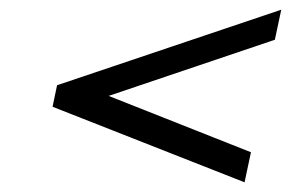

<svg xmlns="http://www.w3.org/2000/svg" viewBox="-20 -438 600 396"><path d="M204.1 -240.2 497.6 -124 484.4 -62 88.4 -217.8 97.7 -262.2 560.1 -418 546.9 -356Z"/></svg>

Font: Linux Libertine Slanted O
Style: Bold Slanted
Weight: 700
Designer: Philipp H. Poll
Foundry: Philipp H. Poll
Version: Version 5.0.0